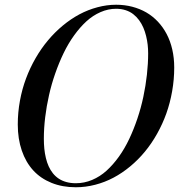

<svg xmlns="http://www.w3.org/2000/svg" viewBox="-20 -780 755 810"><path d="M300 10Q243.1 10 197.2 -8.6Q151.4 -27.1 120.1 -61.3Q88.8 -95.5 71.9 -144.9Q55 -194.2 55 -255Q55 -305.4 64.1 -355Q73.2 -404.6 89.9 -449.1Q106.5 -493.6 130.2 -534.7Q153.9 -575.8 182.6 -609.9Q211.2 -644.1 245.1 -672.2Q279 -700.2 315.2 -719.6Q351.5 -738.9 391.1 -749.4Q430.6 -760 470 -760Q505.5 -760 537.8 -751.6Q570 -743.2 597.1 -727.6Q624.1 -711.9 646.1 -688.6Q668 -665.2 683.2 -636.2Q698.5 -607.1 706.8 -571.2Q715 -535.2 715 -495Q715 -444.5 706.2 -394.9Q697.5 -345.4 681.6 -300.9Q665.6 -256.4 642.5 -215.3Q619.4 -174.2 591.2 -140.1Q563 -105.9 529.2 -77.9Q495.5 -49.9 458.9 -30.5Q422.4 -11.1 381.8 -0.6Q341.2 10 300 10ZM470 -743Q436.4 -743 404.1 -728.9Q371.9 -714.9 344.6 -690Q317.4 -665.1 292.7 -630.8Q268 -596.5 248.4 -556Q228.9 -515.5 213.1 -470.3Q197.2 -425.1 186.8 -378.5Q176.2 -331.9 170.6 -285.1Q165 -238.4 165 -195Q165 -172.4 167 -152.4Q169 -132.4 173.6 -113.2Q178.2 -94 185.4 -78.2Q192.5 -62.4 203.2 -48.9Q214 -35.5 227.8 -26.4Q241.5 -17.2 259.8 -12.1Q278.1 -7 300 -7Q335.5 -7 368.8 -21Q402 -35 429.6 -60Q457.1 -85 481.7 -119.2Q506.2 -153.5 525.3 -194.1Q544.4 -234.6 559.6 -279.7Q574.8 -324.8 584.7 -371.5Q594.6 -418.2 599.8 -464.8Q605 -511.4 605 -555Q605 -573.2 603 -591.2Q601 -609.2 596.4 -628.1Q591.8 -646.9 584.7 -663.4Q577.6 -680 566.8 -694.8Q555.9 -709.5 542.3 -720.1Q528.8 -730.8 510.2 -736.9Q491.6 -743 470 -743Z"/></svg>

Font: Bodoni* 11
Style: Italic
Weight: 400
Italic angle: -13°
Version: Version 1.002